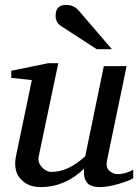

<svg xmlns="http://www.w3.org/2000/svg" viewBox="-20 -752 566 784"><path d="M524 -24Q503 -12 460.5 0Q418 12 388 12Q374 12 363.5 9.5Q353 7 346 3Q339 -1 334.5 -7.5Q330 -14 327.5 -19.5Q325 -25 324 -32.5Q323 -40 323 -44Q323 -48 323 -55Q323 -62 323 -63Q245 12 147 12Q104 12 77.5 -9Q51 -30 45 -57Q39 -84 45 -113L110 -425L26 -434V-463L177 -494H218L138 -113Q133 -89 151 -69.5Q169 -50 190 -50Q259 -50 328 -114L404 -482H497L417 -97Q411 -69 426 -55Q441 -41 461 -41Q492 -41 524 -59ZM437 -551H375L229 -646Q207 -660 207 -688Q207 -732 251 -732Q282 -732 303 -707Z"/></svg>

Font: Veleka
Style: Italic
Weight: 400
Italic angle: -12°
Designer: Stefan Peev, Context Ltd, 2016; SIL International, 1997-2014.
Foundry: Stefan Peev, Context Ltd, 2016
Version: Version 1.000